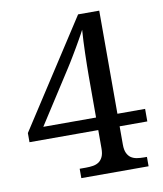

<svg xmlns="http://www.w3.org/2000/svg" viewBox="-81 -780 721 847"><g transform="rotate(-10 279.5 -357.0)"><path d="M420.9 -195.8V-113.8Q420.9 -90.3 427.5 -76.2Q434.1 -62 445.1 -54.4Q456.1 -46.9 471.2 -44.4Q486.3 -42 502.9 -42H516.1V0H214.8V-42H243.2Q260.3 -42 275.1 -44.4Q290 -46.9 301 -54.4Q312 -62 318.6 -76.2Q325.2 -90.3 325.2 -113.8V-195.8H17.1V-236.8L326.2 -713.9H420.9V-252H544.9V-195.8ZM325.2 -437Q325.2 -459 325.7 -485.4Q326.2 -511.7 326.9 -539.1Q327.6 -566.4 328.9 -593.5Q330.1 -620.6 332 -644Q328.6 -637.2 322.3 -625.7Q315.9 -614.3 307.9 -600.1Q299.8 -585.9 290.8 -570.3Q281.7 -554.7 272.7 -539.8Q263.7 -524.9 255.9 -512Q248 -499 242.2 -490.2L88.9 -252H325.2Z"/></g></svg>

Font: Sahl Naskh
Style: Regular
Weight: 400
Designer: Pascal Zoghbi
Version: Version 1.001